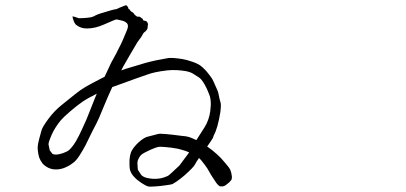

<svg xmlns="http://www.w3.org/2000/svg" viewBox="-20 -695 1540 729"><path d="M607.4 -136.7Q631.8 -134.8 657.2 -129.9Q684.6 -123 698.2 -116.2Q661.1 -66.4 661.1 -66.4Q657.2 -62.5 632.8 -40Q620.1 -27.3 613.3 -25.4Q594.7 -17.6 580.1 -16.6Q561.5 -14.6 542 -18.6Q525.4 -21.5 516.6 -30.3Q515.6 -31.2 503.9 -49.8Q502.9 -50.8 502 -70.3Q501 -82 504.9 -89.8Q510.7 -103.5 520.5 -110.4Q525.4 -114.3 552.7 -127Q573.2 -135.7 579.1 -136.7Q587.9 -138.7 607.4 -136.7ZM128.9 -96.7Q132.8 -85.9 141.6 -74.2Q150.4 -64.5 164.1 -57.6Q177.7 -51.8 189.5 -51.8Q204.1 -50.8 221.7 -56.6Q242.2 -64.5 256.8 -76.2Q268.6 -84 281.2 -103.5Q294.9 -125 304.7 -143.6Q316.4 -168 328.1 -191.4Q339.8 -214.8 347.7 -229.5Q350.6 -233.4 377.9 -299.8Q389.6 -328.1 406.2 -364.3Q421.9 -370.1 438.5 -376Q495.1 -396.5 498 -397.5Q530.3 -408.2 540 -412.1Q565.4 -421.9 614.3 -427.7Q631.8 -429.7 652.3 -428.7Q669.9 -427.7 686.5 -424.8Q705.1 -420.9 714.8 -414.1Q734.4 -401.4 736.3 -400.4Q743.2 -395.5 749 -386.7Q756.8 -376 765.6 -357.4Q774.4 -336.9 777.3 -328.1Q780.3 -315.4 780.3 -304.7Q781.2 -300.8 778.3 -272.5Q773.4 -238.3 756.8 -211.9L725.6 -163.1Q716.8 -167 708 -170.9Q692.4 -177.7 673.8 -178.7Q590.8 -189.5 581.1 -186.5Q537.1 -174.8 536.1 -174.8Q517.6 -167 497.1 -145.5Q487.3 -134.8 481.4 -125Q475.6 -115.2 473.6 -102.5Q470.7 -88.9 471.7 -70.3Q471.7 -50.8 476.6 -42Q480.5 -32.2 491.2 -21.5Q500 -11.7 517.6 0Q534.2 10.7 542 12.7Q547.9 14.6 571.3 12.7Q587.9 11.7 607.4 8.8Q629.9 5.9 634.8 3.9Q654.3 -6.8 680.7 -29.3Q715.8 -60.5 720.7 -71.3Q725.6 -81.1 735.4 -94.7Q736.3 -94.7 737.3 -93.8Q744.1 -86.9 756.3 -70.8Q768.6 -54.7 773.9 -43.9Q779.3 -33.2 792 -14.6Q801.8 1 805.7 4.9Q812.5 12.7 817.4 12.7Q826.2 13.7 832 10.7Q835.9 9.8 849.6 -2Q856.4 -8.8 858.4 -11.7Q861.3 -17.6 860.4 -25.4Q858.4 -41 854.5 -49.8Q850.6 -58.6 835.9 -75.2Q819.3 -95.7 803.7 -109.4Q784.2 -127 766.6 -138.7Q785.2 -165 788.1 -170.9L792 -181.6Q806.6 -208 816.4 -267.6Q820.3 -296.9 817.4 -305.7Q814.5 -313.5 809.6 -338.9Q807.6 -349.6 798.8 -367.2Q790 -387.7 785.2 -396.5Q774.4 -412.1 762.7 -425.8Q749 -440.4 739.3 -447.3Q722.7 -457 711.9 -460Q686.5 -468.8 672.9 -470.7Q635.7 -476.6 619.1 -474.6Q571.3 -466.8 532.2 -456.1Q510.7 -450.2 457 -433.6Q448.2 -430.7 440.4 -427.7Q443.4 -434.6 447.3 -441.4Q458 -460.9 476.6 -492.2Q498 -529.3 502 -535.2Q520.5 -559.6 521.5 -563.5Q524.4 -570.3 528.3 -572.8Q532.2 -575.2 535.6 -579.6Q539.1 -584 540 -586.9Q541 -590.8 541 -595.7V-596.7V-597.7L542 -601.6Q542 -606.4 540 -608.4Q539.1 -611.3 537.1 -613.3Q535.2 -615.2 529.3 -616.2Q522.5 -617.2 522.5 -621.1Q522.5 -624 521.5 -624Q519.5 -624 516.6 -627L512.7 -629.9Q511.7 -631.8 505.9 -631.8H502Q499 -631.8 497.1 -634.8Q494.1 -635.7 490.2 -640.6Q486.3 -647.5 479.5 -650.4Q475.6 -652.3 471.7 -659.2Q471.7 -660.2 471.7 -660.2H470.7H467.8V-662.1V-663.1Q467.8 -665 463.9 -670.9Q460.9 -673.8 460 -674.8Q457 -675.8 444.3 -669.9Q433.6 -666 421.9 -660.2Q413.1 -660.2 363.3 -644.5Q359.4 -643.6 353 -641.1Q346.7 -638.7 342.8 -636.7Q333 -629.9 314.9 -627.9Q296.9 -626 286.1 -626Q278.3 -625 275.4 -627Q274.4 -627.9 272.5 -627.9Q270.5 -628.9 267.6 -629.9Q263.7 -630.9 260.7 -631.8Q257.8 -632.8 254.9 -632.8Q260.7 -605.5 270.5 -599.6Q287.1 -586.9 309.6 -586.9Q326.2 -586.9 342.3 -590.8Q358.4 -594.7 374 -601.6Q418 -621.1 418.9 -620.1L419.9 -621.1Q421.9 -622.1 445.3 -616.2Q453.1 -614.3 459 -609.4Q465.8 -604.5 465.8 -595.7Q465.8 -587.9 459 -573.2Q453.1 -558.6 446.3 -543Q439.5 -527.3 431.6 -512.7Q424.8 -499 420.9 -491.2Q417 -483.4 409.2 -469.7Q401.4 -457 394.5 -440.4Q388.7 -427.7 377 -403.3Q371.1 -400.4 365.2 -397.5Q327.1 -377.9 306.6 -366.2Q286.1 -354.5 264.6 -336.9Q243.2 -319.3 214.8 -296.9Q186.5 -274.4 164.1 -244.1Q141.6 -213.9 137.7 -200.2Q133.8 -186.5 128.9 -168Q123 -145.5 123 -136.7Q123 -117.2 128.9 -96.7ZM347.7 -339.8Q344.7 -332 340.8 -323.2L308.6 -242.2Q296.9 -216.8 290 -201.2Q281.2 -181.6 268.6 -159.2Q257.8 -141.6 252.9 -136.7Q243.2 -124 232.4 -119.1Q218.8 -112.3 204.1 -109.4Q189.5 -106.4 179.7 -110.4L168.9 -124L164.1 -147.5Q165 -155.3 168 -163.1Q170.9 -170.9 175.8 -182.6Q180.7 -194.3 190.4 -210Q200.2 -225.6 210.9 -238.3Q221.7 -251 248 -273.4Q274.4 -295.9 293 -308.6Q311.5 -321.3 346.7 -338.9Q347.7 -338.9 347.7 -339.8Z"/></svg>

Font: ToneOZ-YinPZ-Tsuipita-TC
Style: Regular
Weight: 400
Designer: ÂÆ£ÂøóÂáåJeffrey Xuan(jeffreyx@gmail.com, ToneOZ.com) ÈòøÂù§(cjkFonts)
Foundry: ToneOZ
Version: Version 0.24071